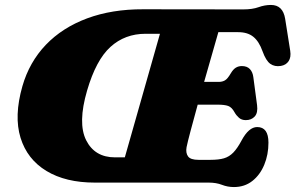

<svg xmlns="http://www.w3.org/2000/svg" viewBox="-20 -738 1194 776"><path d="M823 0H363Q245.5 0 167.8 -47Q90 -94 63 -181.2Q36 -268.5 70.5 -389.5Q98.5 -487 165.2 -556.8Q232 -626.5 332.2 -663.8Q432.5 -701 559 -700.5L963.5 -700Q1000 -700 1025 -709Q1050 -718 1075 -718Q1123.5 -718 1132.5 -662L1153 -532.5Q1157 -506.5 1146.5 -490.8Q1136 -475 1115 -471.5Q1090.5 -467.5 1072.8 -479.8Q1055 -492 1041 -531Q1027 -570.5 1004 -589.2Q981 -608 942.5 -608H862.5Q855 -581 839 -525.8Q823 -470.5 805 -407H864Q878.5 -407 889.2 -413.2Q900 -419.5 913 -442Q922.5 -458 933.2 -464.5Q944 -471 957.5 -471Q978.5 -471 990 -458.8Q1001.5 -446.5 1004 -425.5L1019 -313Q1023 -282 1009.5 -267.2Q996 -252.5 973.5 -252.5Q956.5 -252.5 945.8 -262Q935 -271.5 928 -284Q917 -304.5 902.2 -309.8Q887.5 -315 860 -315H779Q763 -257 750.5 -210Q738 -163 734 -143Q730 -120 740 -106Q750 -92 782 -92H831Q864 -92 885.2 -98.2Q906.5 -104.5 923 -121.5Q939.5 -138.5 956.5 -170.5Q985.5 -224.5 1019.5 -224.5Q1065 -224.5 1065 -161.5Q1065 -113 1048 -72Q1031 -31 999.8 -6.5Q968.5 18 925.5 18Q900 18 877 9Q854 0 823 0ZM332 -372Q293.5 -240.5 328.2 -171.2Q363 -102 445 -102H484.5L626.5 -601.5H568.5Q485 -601.5 426.5 -548.5Q368 -495.5 332 -372Z"/></svg>

Font: Fraunces 9pt S100 Black
Style: Italic
Weight: 900
Italic angle: -16°
Version: Version 1.000; ttfautohint (v1.8.3)